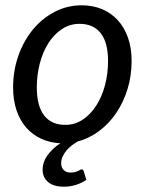

<svg xmlns="http://www.w3.org/2000/svg" viewBox="-20 -534 559 725"><path d="M226.5 -62.5Q263 -62.5 292.8 -82.5Q322.5 -102.5 343.8 -135.8Q365 -169 376.5 -212.5Q388 -256 388 -303.5Q388 -373.5 360.2 -408.8Q332.5 -444 280.5 -444Q243.5 -444 213.8 -424.2Q184 -404.5 163 -371.5Q142 -338.5 130.5 -295Q119 -251.5 119 -204Q119 -134 146.5 -98.2Q174 -62.5 226.5 -62.5ZM306 145Q290 156.5 267.8 163.8Q245.5 171 221.5 171Q182.5 171 161.8 153.5Q141 136 141 107Q141 78 159.2 52.5Q177.5 27 207.5 7Q168.5 5 135.8 -10Q103 -25 79.2 -52Q55.5 -79 42.5 -117.2Q29.5 -155.5 29.5 -203.5Q29.5 -267.5 49.5 -324Q69.5 -380.5 104.5 -422.8Q139.5 -465 186.8 -489.5Q234 -514 288.5 -514Q330 -514 364.5 -499.8Q399 -485.5 424 -458.5Q449 -431.5 463 -392.5Q477 -353.5 477 -304Q477 -248.5 461.8 -198.5Q446.5 -148.5 419.5 -108.2Q392.5 -68 355 -39.8Q317.5 -11.5 273.5 0H274Q263.5 6 252.2 14.2Q241 22.5 232 33Q223 43.5 217 56Q211 68.5 211 82.5Q211 98.5 220.5 108Q230 117.5 246 117.5Q256 117.5 263 115.8Q270 114 274.8 111.8Q279.5 109.5 282.5 107.5Q285.5 105.5 288 105.5Q294 105.5 296 112Z"/></svg>

Font: Lato 2
Style: Italic
Weight: 400
Italic angle: -7°
Designer: Lukasz Dziedzic with Adam Twardoch and Botio Nikoltchev
Foundry: tyPoland Lukasz Dziedzic
Version: Version 2.015; 2015-08-06; http://www.latofonts.com/